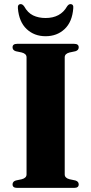

<svg xmlns="http://www.w3.org/2000/svg" viewBox="-20 -913 444 933"><path d="M294.5 -65.5Q294.5 -48 318 -42L346.5 -36Q362.5 -31 362.5 -17Q362.5 0 340.5 0H63Q41 0 41 -17Q41 -31 57 -36L85.5 -42Q109 -48 109 -65.5V-634.5Q109 -652 85.5 -658L57 -664Q41 -669 41 -683Q41 -700 63 -700H340.5Q362.5 -700 362.5 -683Q362.5 -669 346.5 -664L318 -658Q294.5 -652 294.5 -634.5ZM201.5 -825.5Q274 -825.5 306 -882Q313.5 -893 322 -893Q338.5 -893 336 -872.5Q331 -806.5 294 -771.8Q257 -737 201.5 -737Q146.5 -737 109.5 -771.8Q72.5 -806.5 67 -872.5Q65 -893 81 -893Q89.5 -893 97.5 -882Q114.5 -851 140.8 -838.2Q167 -825.5 201.5 -825.5Z"/></svg>

Font: Fraunces 72pt S000
Style: Bold
Weight: 700
Version: Version 1.000; ttfautohint (v1.8.3)